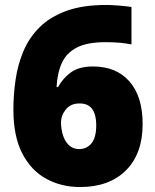

<svg xmlns="http://www.w3.org/2000/svg" viewBox="-20 -744 626 774"><path d="M34 -302Q34 -363 43 -424Q52 -485 75 -539Q98 -593 140 -634.5Q182 -676 247.5 -700Q313 -724 408 -724Q429 -724 459.5 -721.5Q490 -719 510 -716V-565Q490 -569 465 -571.5Q440 -574 404 -574Q332 -574 290 -552.5Q248 -531 229.5 -490.5Q211 -450 208 -393H214Q233 -428 265.5 -452Q298 -476 355 -476Q449 -476 502 -415.5Q555 -355 555 -244Q555 -124 487.5 -57Q420 10 303 10Q227 10 166 -23.5Q105 -57 69.5 -126Q34 -195 34 -302ZM299 -143Q330 -143 349 -166.5Q368 -190 368 -240Q368 -281 352 -304Q336 -327 301 -327Q265 -327 245.5 -303Q226 -279 226 -250Q226 -225 233.5 -200Q241 -175 257.5 -159Q274 -143 299 -143Z"/></svg>

Font: Noto Sans Gujarati UI Black
Style: Regular
Weight: 900
Designer: Jelle Bosma - Monotype Design Team, Universal Thirst
Foundry: Monotype Imaging Inc.
Version: Version 2.106; ttfautohint (v1.8.4.7-5d5b)